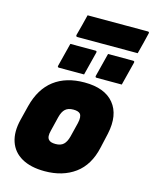

<svg xmlns="http://www.w3.org/2000/svg" viewBox="-140 -1053 927 1161"><g transform="rotate(15 323.5 -472.0)"><path d="M349 -564Q476 -564 533.5 -494Q591 -424 565 -302L544 -209Q519 -95 442.5 -39Q366 17 253 17Q166 17 109.5 -15Q53 -47 33 -106.5Q13 -166 33 -246L56 -338Q85 -451 159.5 -507.5Q234 -564 349 -564ZM326 -388Q294 -388 276 -372Q258 -356 249 -320L227 -230Q216 -189 231 -173Q242 -159 275 -159Q307 -159 324.5 -175.5Q342 -192 351 -227L373 -316Q383 -358 369 -375Q357 -388 326 -388ZM205 -767H362Q373 -767 370 -756L333 -610H176Q165 -610 168 -621ZM441 -767H598Q609 -767 606 -756L569 -610H412Q401 -610 404 -621ZM261 -961H638Q649 -961 646 -950Q638 -916 630 -884Q622 -852 613 -818H236Q225 -818 227 -829Q236 -863 244.5 -895Q253 -927 261 -961Z"/></g></svg>

Font: Recursive Mn Lnr St Blk
Style: Italic
Weight: 900
Italic angle: -15°
Monospace: yes
Version: Version 1.079;hotconv 1.0.112;makeotfexe 2.5.65598; ttfautoh